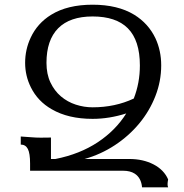

<svg xmlns="http://www.w3.org/2000/svg" viewBox="-20 -723 779 813"><path d="M691.9 70.3H581.5Q578.1 30.3 550.3 12.2Q531.2 0 502 0H107.4V-30.3Q107.4 -73.7 97.9 -92.3Q88.4 -110.8 67.9 -110.8V-145Q93.8 -143.6 113 -141.8Q132.3 -140.1 152.3 -140.1Q184.1 -140.1 195.8 -140.6V-49.8H214.8Q317.9 -70.3 393.8 -120.6Q469.7 -170.9 514.6 -242.7Q442.4 -219.7 372.1 -219.7Q269 -219.7 199.2 -260.3Q140.1 -293.9 110.8 -353Q86.4 -401.9 86.4 -457Q86.4 -513.2 109.9 -563.5Q138.2 -624.5 196.8 -660.6Q265.6 -703.1 372.1 -703.1Q478.5 -703.1 548.3 -660.6Q608.4 -623.5 638.2 -561Q662.6 -508.3 662.6 -446.3Q662.6 -378.9 637.9 -315.9Q613.3 -252.9 569.6 -200.2Q525.9 -147.5 466.6 -108.4Q407.2 -69.3 338.4 -49.8H527.3Q585.9 -49.8 630.1 -26.9Q674.3 -3.9 691.9 36.6Q689.5 49.8 689.5 56.6Q689.5 65.4 691.9 70.3ZM372.1 -268.6Q467.3 -268.6 546.4 -305.7Q572.3 -371.6 572.3 -445.8Q572.3 -552.2 521 -603.5Q471.2 -653.3 372.1 -653.3Q275.9 -653.3 226.3 -603.3Q176.8 -553.2 176.8 -457Q176.8 -409.2 193.6 -373.8Q210.4 -338.4 238 -314.9Q265.6 -291.5 300.8 -280Q335.9 -268.6 372.1 -268.6Z"/></svg>

Font: Almanac
Style: Regular
Weight: 400
Designer: Eden's Almanac
Version: Version 3.501;March 28, 2021;FontCreator 13.0.0.2683 64-bit